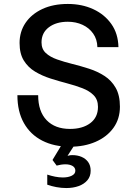

<svg xmlns="http://www.w3.org/2000/svg" viewBox="-20 -730 690 971"><path d="M334.5 12Q253.5 12 193.5 -18.8Q133.5 -49.5 100.8 -107.8Q68 -166 68 -248.5H173Q173 -166.5 215.8 -122.2Q258.5 -78 334 -78Q397.5 -78 436.5 -107.2Q475.5 -136.5 475.5 -189.5Q475.5 -226 454 -248Q432.5 -270 397 -283.8Q361.5 -297.5 319.5 -308.5Q277.5 -319.5 235.2 -333Q193 -346.5 157.5 -367.8Q122 -389 100.5 -423.8Q79 -458.5 79 -512.5Q79 -570 109.2 -614.5Q139.5 -659 194.2 -684.5Q249 -710 323 -710Q394.5 -710 451.8 -683.5Q509 -657 543.2 -608.5Q577.5 -560 579 -491.5H472.5Q471.5 -531.5 451.2 -560.2Q431 -589 397.5 -604.5Q364 -620 323 -620Q264 -620 227 -592Q190 -564 190 -515.5Q190 -482 211.5 -462Q233 -442 268.5 -429.5Q304 -417 346.2 -406.5Q388.5 -396 430.5 -382.5Q472.5 -369 508 -346.2Q543.5 -323.5 565 -286Q586.5 -248.5 586.5 -190.5Q586.5 -128.5 553.5 -83Q520.5 -37.5 463.5 -12.8Q406.5 12 334.5 12ZM315 221Q290 221 264.8 216.2Q239.5 211.5 219 204V153Q238.5 159.5 258.8 163.5Q279 167.5 298 167.5Q325 167.5 343 158.5Q361 149.5 361 133.5Q361 117.5 346.8 109.2Q332.5 101 311 101Q300 101 288.5 102.8Q277 104.5 266.5 107.5L245.5 79L307.5 -23.5L361 -3L321.5 58Q330 55.5 335.5 55Q341 54.5 346 54.5Q371.5 54.5 392.2 63.2Q413 72 425.8 89.5Q438.5 107 438.5 133.5Q438.5 162 422 181.5Q405.5 201 377.8 211Q350 221 315 221Z"/></svg>

Font: Azeret Mono Thin
Style: Regular
Weight: 100
Designer: Martin Vácha
Foundry: Displaay
Version: Version 1.002